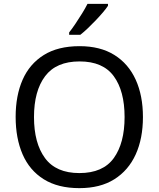

<svg xmlns="http://www.w3.org/2000/svg" viewBox="-20 -964 821 994"><path d="M720 -358Q720 -247 682.5 -164.5Q645 -82 572 -36Q499 10 391 10Q280 10 206.5 -36Q133 -82 97 -165Q61 -248 61 -359Q61 -469 97 -551Q133 -633 206.5 -679Q280 -725 392 -725Q499 -725 572 -679.5Q645 -634 682.5 -551.5Q720 -469 720 -358ZM156 -358Q156 -223 213 -145.5Q270 -68 391 -68Q513 -68 569 -145.5Q625 -223 625 -358Q625 -493 569 -569.5Q513 -646 392 -646Q271 -646 213.5 -569.5Q156 -493 156 -358ZM539 -934Q530 -920 513 -900Q496 -880 475.5 -858.5Q455 -837 434.5 -817.5Q414 -798 396 -784H338V-796Q353 -815 370.5 -841Q388 -867 405 -894.5Q422 -922 433 -944H539Z"/></svg>

Font: Noto Sans Sora Sompeng
Style: Regular
Weight: 400
Designer: Monotype Design Team. David Williams.
Foundry: Monotype Imaging Inc.
Version: Version 2.101